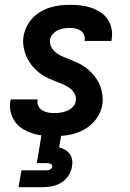

<svg xmlns="http://www.w3.org/2000/svg" viewBox="-20 -558 540 798"><path d="M205 8Q182 8 158.5 5.5Q135 3 114 -4Q93 -11 74 -22.5Q55 -34 42.5 -52Q30 -70 24.5 -92.5Q19 -115 23 -138Q24 -140 24 -141.5Q24 -143 25 -145H136Q136 -144 136 -143.5Q136 -143 136 -142Q134 -129 139.5 -117.5Q145 -106 155.5 -99.5Q166 -93 179 -90.5Q192 -88 205 -88Q218 -88 232 -90Q246 -92 259 -97.5Q272 -103 282.5 -113.5Q293 -124 295 -138Q298 -154 290 -168.5Q282 -183 269.5 -192Q257 -201 242 -207.5Q227 -214 212.5 -219.5Q198 -225 183.5 -231.5Q169 -238 156 -246.5Q143 -255 131.5 -265.5Q120 -276 110.5 -288.5Q101 -301 94 -314.5Q87 -328 82.5 -343.5Q78 -359 76.5 -375.5Q75 -392 78 -409Q82 -429 91.5 -448.5Q101 -468 116 -483.5Q131 -499 150 -510Q169 -521 189 -527Q209 -533 229.5 -535.5Q250 -538 270 -538Q293 -538 315.5 -535.5Q338 -533 358.5 -526Q379 -519 397 -507.5Q415 -496 427 -478.5Q439 -461 443.5 -439Q448 -417 444 -395Q444 -393 443.5 -391.5Q443 -390 443 -388H331Q332 -388 332 -389Q332 -390 332 -390Q334 -402 329.5 -413Q325 -424 315.5 -430.5Q306 -437 294 -439.5Q282 -442 270 -442Q258 -442 245 -440Q232 -438 220.5 -432.5Q209 -427 199.5 -416.5Q190 -406 188 -393Q186 -376 193.5 -362Q201 -348 213.5 -338.5Q226 -329 240.5 -323Q255 -317 270 -311Q285 -305 299.5 -298.5Q314 -292 327 -283.5Q340 -275 351.5 -264.5Q363 -254 372.5 -242Q382 -230 389.5 -216Q397 -202 401 -187Q405 -172 406.5 -155.5Q408 -139 405 -122Q400 -90 379 -62.5Q358 -35 329 -19Q300 -3 268 2.5Q236 8 205 8ZM57 220 69 150H169Q173 150 177.5 149.5Q182 149 186 147.5Q190 146 193.5 142.5Q197 139 197 135Q198 131 195.5 127.5Q193 124 189.5 122.5Q186 121 182 120.5Q178 120 174 120H133L153 0H235L226 54Q239 58 250.5 64.5Q262 71 270 82Q278 93 280 107Q282 121 279 135Q276 154 264.5 172Q253 190 235 201Q217 212 197 216Q177 220 157 220Z"/></svg>

Font: Iosevka Curly Oblique
Style: Bold
Weight: 700
Italic angle: -9°
Monospace: yes
Designer: Belleve Invis
Foundry: Belleve Invis
Version: Version 11.1.0; ttfautohint (v1.8.3)